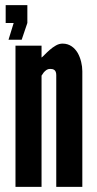

<svg xmlns="http://www.w3.org/2000/svg" viewBox="-20 -724 377 744"><path d="M86 -635 64 -570H13L33 -635H2V-704H86ZM141 0H40V-547H141V-501C143 -502 147 -506 153 -512C164 -523 179 -538 197 -548C206 -553 214 -555 223 -555C250 -555 269 -539 281 -519C293 -498 299 -471 299 -448V0H198V-433C198 -454 186 -457 174 -457C163 -457 157 -451 150 -444C147 -440 144 -436 141 -431Z"/></svg>

Font: League Gothic
Style: Regular
Weight: 400
Designer: The League of Moveable Type
Version: Version 1.560;PS 001.560;hotconv 1.0.56;makeotf.lib2.0.21325